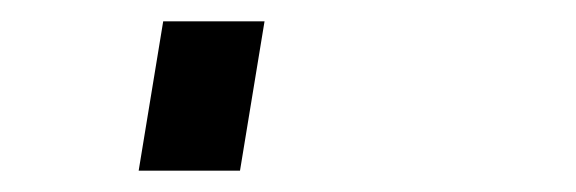

<svg xmlns="http://www.w3.org/2000/svg" viewBox="-20 60 540 180"><path d="M110 220 133 80H228L205 220Z"/></svg>

Font: Iosevka Slab Extrabold Oblique
Style: Regular
Weight: 800
Italic angle: -9°
Monospace: yes
Designer: Belleve Invis
Foundry: Belleve Invis
Version: Version 11.1.1; ttfautohint (v1.8.3)